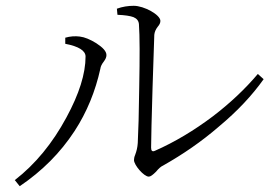

<svg xmlns="http://www.w3.org/2000/svg" viewBox="-20 -681 950 662"><path d="M48 -39C125 -91 188 -154 237 -229C280 -295 309 -367 326 -444C327 -452 331 -460 338 -469C344 -477 347 -484 347 -491C347 -504 335 -517 312 -532C291 -545 272 -553 255 -555C239 -557 222 -556 205 -551V-530C252 -521 275 -506 275 -486C275 -427 253 -357 209 -276C161 -187 102 -115 31 -60ZM493 -72C499 -72 507 -78 518 -89C527 -100 535 -107 542 -110C611 -149 675 -193 734 -244C799 -298 850 -353 889 -408L869 -426C825 -374 773 -325 714 -280C649 -231 582 -191 514 -161C505 -157 501 -161 501 -172C501 -205 503 -274 506 -379C509 -474 511 -534 512 -561C513 -571 517 -580 524 -589C530 -596 533 -602 533 -609C533 -630 477 -661 441 -661C422 -661 402 -658 383 -651L385 -630C411 -629 429 -626 440 -622C452 -617 458 -609 459 -598C462 -557 462 -484 460 -379C459 -291 457 -227 455 -188C454 -173 451 -160 446 -147C443 -140 442 -134 442 -129C442 -112 476 -72 493 -72Z"/></svg>

Font: AllPunType Light
Style: Regular
Weight: 300
Version: 1.0